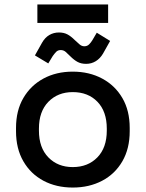

<svg xmlns="http://www.w3.org/2000/svg" viewBox="-20 -829 655 863"><path d="M307 14Q233 14 175.5 -16.5Q118 -47 85 -104Q52 -161 52 -239V-254Q52 -332 85 -388.5Q118 -445 175.5 -476Q233 -507 307 -507Q381 -507 439 -476Q497 -445 530 -388.5Q563 -332 563 -254V-239Q563 -161 530 -104Q497 -47 439 -16.5Q381 14 307 14ZM307 -78Q375 -78 417.5 -121.5Q460 -165 460 -242V-251Q460 -328 418 -371.5Q376 -415 307 -415Q240 -415 197.5 -371.5Q155 -328 155 -251V-242Q155 -165 197.5 -121.5Q240 -78 307 -78ZM197 -544 137 -580 169 -637Q182 -660 201.5 -671.5Q221 -683 245 -683Q267 -683 283 -674.5Q299 -666 316 -649Q327 -639 337 -630Q347 -621 359 -621Q372 -621 380.5 -629.5Q389 -638 395 -648L415 -682L475 -645L443 -588Q430 -566 410.5 -554Q391 -542 367 -542Q345 -542 329 -550.5Q313 -559 296 -576Q285 -587 275.5 -595.5Q266 -604 253 -604Q240 -604 232 -595.5Q224 -587 217 -577ZM148 -726V-809H466V-726Z"/></svg>

Font: Space Grotesk Medium
Style: Regular
Weight: 500
Designer: Florian Karsten
Foundry: Florian Karsten
Version: Version 2.000